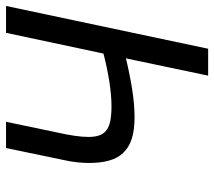

<svg xmlns="http://www.w3.org/2000/svg" viewBox="-57 -659 716 642"><g transform="rotate(-90 301.0 -338.0)"><path d="M127 -675.8H214.8L179.2 -505.9Q164.1 -439.5 164.1 -399.9Q164.1 -377.9 169.7 -363Q175.3 -348.1 187.5 -339.4Q199.7 -330.6 219.2 -326.9Q238.8 -323.2 267.1 -323.2Q285.6 -323.2 307.4 -325.2Q329.1 -327.1 351.8 -330.8Q374.5 -334.5 397.7 -339.4Q420.9 -344.2 442.9 -350.1L512.2 -675.8H602.1L459 0H369.1L426.8 -274.9Q369.6 -261.2 320.8 -253.7Q272 -246.1 229 -246.1Q186.5 -246.1 157.5 -255.6Q128.4 -265.1 110.6 -284.2Q92.8 -303.2 85 -331.5Q77.1 -359.9 77.1 -397.9Q77.1 -416.5 79.3 -437.7Q81.5 -459 86.9 -482.9Z"/></g></svg>

Font: Clear Sans
Style: Italic
Weight: 400
Italic angle: -12°
Foundry: Intel Corporation
Version: Version 1.00